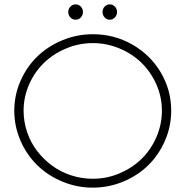

<svg xmlns="http://www.w3.org/2000/svg" viewBox="-20 -862 856 886"><path d="M362.8 -807.1Q362.8 -792 353 -781.5Q343.3 -771 329.1 -771Q314.9 -771 304.9 -781.5Q294.9 -792 294.9 -807.1Q294.9 -821.3 304.9 -831.5Q314.9 -841.8 329.1 -841.8Q343.3 -841.8 353 -831.5Q362.8 -821.3 362.8 -807.1ZM486.8 -841.8Q500.5 -841.8 510.3 -831.5Q520 -821.3 520 -807.1Q520 -792 510.3 -781.5Q500.5 -771 486.8 -771Q472.7 -771 462.9 -781.5Q453.1 -792 453.1 -807.1Q453.1 -821.3 462.9 -831.5Q472.7 -841.8 486.8 -841.8ZM408.2 -704.1Q506.8 -704.1 590.1 -656.7Q673.3 -609.4 721.7 -528.1Q770 -446.8 770 -351.1Q770 -278.8 741.5 -213.1Q712.9 -147.5 664.6 -99.9Q616.2 -52.2 549.1 -24.2Q481.9 3.9 408.2 3.9Q334.5 3.9 267.3 -24.2Q200.2 -52.2 151.6 -99.9Q103 -147.5 74.5 -213.1Q45.9 -278.8 45.9 -351.1Q45.9 -422.9 74.5 -488.3Q103 -553.7 151.6 -600.8Q200.2 -647.9 267.3 -676Q334.5 -704.1 408.2 -704.1ZM88.9 -351.1Q88.9 -300.3 105.2 -252.2Q121.6 -204.1 151.1 -165.5Q180.7 -127 220 -97.9Q259.3 -68.8 307.9 -53Q356.4 -37.1 408.2 -37.1Q472.7 -37.1 531.5 -62Q590.3 -86.9 633.3 -128.9Q676.3 -170.9 701.7 -229.2Q727.1 -287.6 727.1 -351.1Q727.1 -414.6 701.7 -472.2Q676.3 -529.8 633.3 -571.8Q590.3 -613.8 531.5 -638.4Q472.7 -663.1 408.2 -663.1Q343.8 -663.1 284.7 -638.2Q225.6 -613.3 182.6 -571.5Q139.6 -529.8 114.3 -472.2Q88.9 -414.6 88.9 -351.1Z"/></svg>

Font: Montserrat-Arabic ExtraLight
Style: Regular
Weight: 275
Designer: Mohamed Gaber
Foundry: Kief Type Foundry
Version: Version 5.008;PS 005.008;hotconv 1.0.88;makeotf.lib2.5.64775